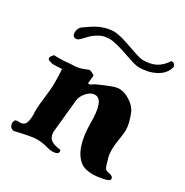

<svg xmlns="http://www.w3.org/2000/svg" viewBox="-166 -841 963 997"><g transform="rotate(30 315.5 -342.0)"><path d="M51 20Q23 16 23 -15Q25 -29 31 -32Q37 -35 47 -35L55 -34Q83 -34 91 -58Q97 -73 97 -110Q97 -113 96 -116Q96 -119 96 -122Q96 -162 103 -212Q110 -264 110 -307.5Q110 -351 107 -384L61 -382H51Q42 -384 31 -388Q20 -392 20 -400Q20 -408 26.5 -415Q33 -422 35 -426Q41 -425 46 -425H68Q85 -425 97 -426Q109 -427 115.5 -427.5Q122 -428 128.5 -429Q135 -430 155 -430Q184 -430 233 -452Q245 -450 253.5 -444.5Q262 -439 266 -437L261 -388Q263 -386 267 -386Q275 -386 297 -402Q344 -423 372 -433.5Q400 -444 416 -444Q432 -444 447.5 -439Q463 -434 479 -424Q516 -402 530 -370Q553 -313 553 -275Q553 -259 549 -233Q541 -184 540 -160Q540 -123 545 -107Q549 -91 553 -79Q562 -48 568 -46Q573 -41 581 -39.5Q589 -38 597 -36Q615 -31 615 -17Q615 -3 567 5Q539 10 517 10Q472 10 447 -8Q376 -60 376 -220Q376 -354 324 -354Q297 -354 275 -328Q254 -303 252 -280L232 -82Q232 -47 252 -33.5Q272 -20 305 -17Q312 -16 312 -7Q312 12 276 12Q263 12 245 7Q209 -3 177.5 -3Q146 -3 51 20ZM91 -556Q69 -556 69 -581.5Q69 -607 86 -621L127 -649Q185 -687 246 -688Q277 -687 329 -669L406 -643Q431 -635 445 -634Q492 -634 523 -650Q554 -666 579 -704Q591 -704 595.5 -699.5Q600 -695 604 -685Q595 -639 545 -613Q503 -591 448 -591Q427 -591 376 -609Q281 -643 245.5 -643Q210 -643 185.5 -629.5Q161 -616 144 -599.5Q127 -583 115 -569.5Q103 -556 91 -556Z"/></g></svg>

Font: Miltonian Tattoo
Style: Regular
Weight: 400
Designer: Pablo Impallari
Foundry: Pablo Impallari
Version: Version 1.008